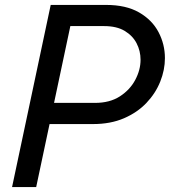

<svg xmlns="http://www.w3.org/2000/svg" viewBox="-20 -760 690 780"><path d="M358 -256H122L140 -342H366Q426 -342 467 -368.5Q508 -395 529.5 -435.5Q551 -476 551 -517Q551 -553 535 -584Q519 -615 486.5 -634.5Q454 -654 403 -654H207L225 -740H411Q492 -740 545 -709.5Q598 -679 624 -629.5Q650 -580 650 -524Q650 -476 631 -428.5Q612 -381 575 -342Q538 -303 483.5 -279.5Q429 -256 358 -256ZM127 0H29L186 -740H284Z"/></svg>

Font: Be Vietnam Pro Variable Thin
Style: Italic
Weight: 100
Italic angle: -12°
Designer: Lam Bao, Tony Le, Vietanh Nguyen
Foundry: Yellow Type Foundry
Version: Version 1.002